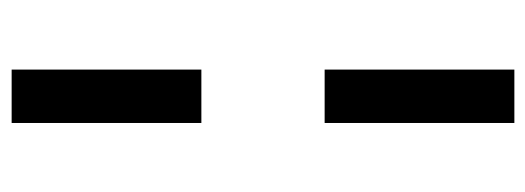

<svg xmlns="http://www.w3.org/2000/svg" viewBox="-314 -432 925 338"><g transform="rotate(-90 149.0 -262.5)"><path d="M102 -371V-705H196V-371ZM102 180V-154H196V180Z"/></g></svg>

Font: Nunito Sans 7pt SemiCondensed SemiBold
Style: Regular
Weight: 600
Width: 4
Designer: Vernon Adams
Foundry: Vernon Adams
Version: Version 3.101;gftools[0.9.27]